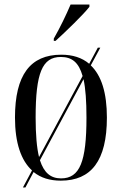

<svg xmlns="http://www.w3.org/2000/svg" viewBox="-20 -786 537 846"><path d="M217 -616V-606H225C271 -648 347 -721 374 -756V-766H291C272 -721 245 -665 217 -616ZM121 -35 81 40H92L128 -28C160 -2 200 10 248 10C382 10 451 -78 451 -268C451 -377 427 -453 380 -498L422 -576H411L373 -505C341 -532 300 -545 250 -545C113 -545 46 -455 46 -268C46 -156 73 -79 121 -35ZM344 -451 152 -94C142 -135 137 -193 137 -268C137 -464 166 -535 248 -535C297 -535 327 -511 344 -451ZM249 0C204 0 174 -24 156 -80L348 -437C357 -396 361 -341 361 -268C361 -74 332 0 249 0Z"/></svg>

Font: Noto Serif Display Condensed
Style: Regular
Weight: 400
Width: 3
Designer: Monotype Design Team
Foundry: Monotype Imaging Inc.
Version: Version 2.009